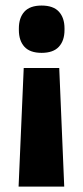

<svg xmlns="http://www.w3.org/2000/svg" viewBox="-20 -525 298 692"><path d="M193.5 -280 211.5 147.5H47L65.5 -280ZM130 -505Q172 -505 192.2 -483Q212.5 -461 212.5 -422.5V-417Q212.5 -378.5 192.2 -356.5Q172 -334.5 130 -334.5Q88 -334.5 68 -356.5Q48 -378.5 48 -417V-422.5Q48 -461 68 -483Q88 -505 130 -505Z"/></svg>

Font: Anek Latin Medium
Style: Bold
Weight: 700
Version: Version 1.003